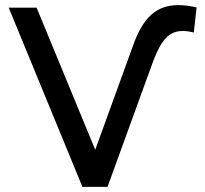

<svg xmlns="http://www.w3.org/2000/svg" viewBox="-20 -730 801 750"><path d="M302 0H400L578 -490C610 -575 641 -609 694 -609C707 -609 721 -607 737 -603L748 -701C722 -707 698 -710 677 -710C590 -710 538 -661 499 -550L352 -145L123 -700H14Z"/></svg>

Font: Malon Grotesk Med
Style: Regular
Weight: 500
Designer: Julieta Ulanovsky
Foundry: Julieta Ulanovsky
Version: Version 7.200